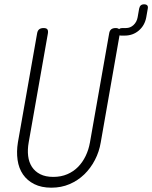

<svg xmlns="http://www.w3.org/2000/svg" viewBox="-20 -860 706 890"><path d="M541 -695Q537 -695 534 -696L447 -200Q440 -157 420 -118.5Q400 -80 370.5 -51.5Q341 -23 302.5 -6.5Q264 10 218 10Q172 10 139 -6.5Q106 -23 86.5 -51.5Q67 -80 61.5 -118.5Q56 -157 63 -200L152 -705Q154 -718 161.5 -724Q169 -730 182 -730Q195 -730 199.5 -724Q204 -718 202 -705L113 -200Q107 -166 110.5 -137Q114 -108 128 -86.5Q142 -65 166.5 -52.5Q191 -40 227 -40Q263 -40 292 -52.5Q321 -65 342 -86.5Q363 -108 377 -137Q391 -166 397 -200L486 -705Q488 -718 495.5 -724Q503 -730 516 -730Q527 -730 532 -725L533 -726Q538 -730 547 -730H564Q584 -730 599 -744Q614 -758 618 -780L625 -820Q627 -830 632.5 -835Q638 -840 648 -840Q658 -840 662.5 -835Q667 -830 665 -820L658 -780Q651 -742 623.5 -718.5Q596 -695 558 -695Z"/></svg>

Font: Maple Mono Thin
Style: Italic
Weight: 250
Italic angle: -10°
Monospace: yes
Designer: subframe7536
Version: Version 7.000